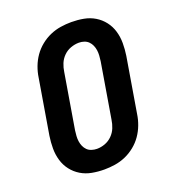

<svg xmlns="http://www.w3.org/2000/svg" viewBox="-136 -849 872 962"><g transform="rotate(-20 300.0 -367.5)"><path d="M257 8Q223 8 191 2Q159 -4 132.5 -20Q106 -36 87 -60.5Q68 -85 59 -115.5Q50 -146 50 -179Q50 -212 55 -245L104 -538Q108 -566 118.5 -594Q129 -622 146 -646.5Q163 -671 187 -690.5Q211 -710 238.5 -722Q266 -734 295 -738.5Q324 -743 352 -743Q386 -743 418 -737Q450 -731 476.5 -715Q503 -699 522 -674.5Q541 -650 550 -619.5Q559 -589 559 -556Q559 -523 554 -490L505 -197Q501 -169 490.5 -141Q480 -113 463 -88.5Q446 -64 422 -44.5Q398 -25 370.5 -13Q343 -1 314 3.5Q285 8 257 8ZM257 -102Q279 -102 300.5 -110Q322 -118 338.5 -134.5Q355 -151 363.5 -172Q372 -193 375 -215L424 -508Q426 -523 427 -537.5Q428 -552 426 -566Q424 -580 418.5 -592.5Q413 -605 403.5 -614.5Q394 -624 380.5 -628.5Q367 -633 353 -633Q331 -633 309 -625Q287 -617 270.5 -600.5Q254 -584 245.5 -563Q237 -542 234 -520L185 -227Q183 -212 182 -197.5Q181 -183 183 -169Q185 -155 190.5 -142.5Q196 -130 205.5 -120.5Q215 -111 229 -106.5Q243 -102 257 -102Z"/></g></svg>

Font: Iosevka Extrabold Extended
Style: Italic
Weight: 800
Width: 7
Italic angle: -9°
Monospace: yes
Designer: Belleve Invis
Foundry: Belleve Invis
Version: Version 32.5.0; ttfautohint (v1.8.4)